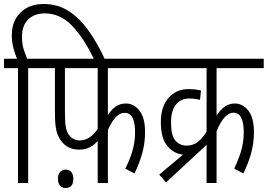

<svg xmlns="http://www.w3.org/2000/svg" viewBox="-20 -916 1340 961"><path d="M70 -575H0V-622H65Q56 -644 47.5 -674Q39 -704 39 -740Q39 -810 82.5 -853Q126 -896 199 -896Q267 -896 321.5 -862Q376 -828 421.5 -765Q467 -702 507 -615H453Q398 -729 339 -789Q280 -849 204 -849Q152 -849 121 -818.5Q90 -788 90 -732Q90 -697 98.5 -669.5Q107 -642 116 -622H203V-575H121V0H70Z M520 -575V-341Q539 -369 560.5 -383.5Q582 -398 610 -398Q650 -398 678 -362.5Q706 -327 706 -255Q706 -197 691 -145.5Q676 -94 653 -48L607 -72Q628 -112 642 -157.5Q656 -203 656 -254Q656 -352 604 -351Q582 -352 561.5 -331.5Q541 -311 520 -266V0H469V-210Q452 -191 429.5 -179Q407 -167 377 -167Q345 -167 322.5 -179Q300 -191 286 -211Q269 -233 262 -263.5Q255 -294 255 -350V-575H191V-622H755V-575ZM305 -575V-352Q305 -301 310 -277Q315 -253 327 -238Q346 -214 379 -213Q408 -214 429.5 -229Q451 -244 469 -271V-575ZM270 -21Q270 -42 280.5 -54.5Q291 -67 309 -67Q327 -67 337 -54.5Q347 -42 347 -21Q347 25 308 25Q291 25 280.5 13Q270 1 270 -21Z M777 -42 896 -142Q849 -147 817 -186Q785 -225 785 -304Q785 -382 823.5 -426Q862 -470 924 -470Q942 -470 958 -468Q974 -466 986 -463L981 -416Q956 -423 928 -423Q885 -423 860.5 -392.5Q836 -362 836 -304Q836 -238 858 -212.5Q880 -187 914 -187Q943 -187 966.5 -203Q990 -219 1014 -257V-575H743V-622H1300V-575H1064V-338Q1103 -398 1155 -398Q1195 -398 1223 -362.5Q1251 -327 1251 -255Q1251 -197 1236 -145.5Q1221 -94 1198 -48L1152 -72Q1172 -112 1186 -157.5Q1200 -203 1200 -254Q1200 -352 1148 -352Q1103 -352 1064 -260V0H1014V-192Q1001 -177 988 -167L811 -3Z"/></svg>

Font: Noto Sans ExtraCondensed Light
Style: Italic
Weight: 300
Width: 2
Italic angle: -12°
Designer: Monotype Design Team
Foundry: Monotype Imaging Inc.
Version: Version 2.013; ttfautohint (v1.8.4.7-5d5b)